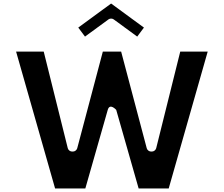

<svg xmlns="http://www.w3.org/2000/svg" viewBox="-20 -1092 1269 1087"><path d="M423.1 -935.8 461.2 -884.8 594.2 -982.2C602.2 -988 614.8 -988.7 623.8 -982.2L756.8 -884.8L794.9 -935.8L609 -1072ZM764.9 -25H935.1L1155.9 -800H1000.5L864.3 -253C861.8 -243.1 851.8 -234 840 -234H835C825.3 -234 813.9 -241.1 810.8 -252.6L665.8 -800H562.2L417.2 -252.6C414.7 -243.2 404.9 -234 393 -234H388C377.8 -234 366.6 -241.5 363.7 -253L227.5 -800H71.1L291.9 -25H463.1L590 -469.9C601.7 -511 638 -469.9 638 -469.9Z"/></svg>

Font: Hussar Ekologiczny
Style: Regular
Weight: 400
Foundry: Cannot Into Space Fonts
Version: Version 0.97